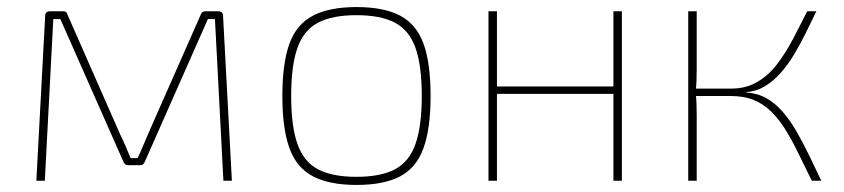

<svg xmlns="http://www.w3.org/2000/svg" viewBox="-20 -512 2391 544"><path d="M598 -480Q612 -480 612 -467L637 0H613L589 -458H569L390 -53Q388 -49 385.5 -46.5Q383 -44 378 -44H342Q338 -44 335 -46.5Q332 -49 330 -53L151 -458H131L107 0H83L108 -467Q108 -480 122 -480H159Q164 -480 167 -478Q170 -476 171 -471L321 -130Q329 -114 336 -97.5Q343 -81 350 -64H370Q378 -81 385 -98Q392 -115 399 -131L549 -471Q552 -480 562 -480Z M990 -492Q1068 -492 1114 -467.5Q1160 -443 1180 -388Q1200 -333 1200 -240Q1200 -148 1180 -92.5Q1160 -37 1114 -12.5Q1068 12 990 12Q913 12 866.5 -12.5Q820 -37 800 -92.5Q780 -148 780 -240Q780 -333 800 -388Q820 -443 866.5 -467.5Q913 -492 990 -492ZM990 -469Q922 -469 881.5 -448Q841 -427 823 -377Q805 -327 805 -240Q805 -154 823 -103.5Q841 -53 881.5 -32Q922 -11 990 -11Q1058 -11 1098.5 -32Q1139 -53 1157 -103.5Q1175 -154 1175 -240Q1175 -327 1157 -377Q1139 -427 1098.5 -448Q1058 -469 990 -469Z M1388 -480V0H1364V-480ZM1727 -267V-246H1382V-267ZM1742 -480V0H1718V-480Z M2293 -480Q2278 -449 2262.5 -417.5Q2247 -386 2229.5 -357Q2212 -328 2191.5 -305Q2171 -282 2147 -267.5Q2123 -253 2094 -251V-250Q2126 -248 2151 -234Q2176 -220 2197 -196Q2218 -172 2236 -141Q2254 -110 2271.5 -74Q2289 -38 2307 0H2280Q2260 -40 2242.5 -76.5Q2225 -113 2206.5 -143Q2188 -173 2166 -195Q2144 -217 2116 -228.5Q2088 -240 2050 -240L2052 -261Q2094 -261 2126 -280Q2158 -299 2182 -330.5Q2206 -362 2226.5 -401Q2247 -440 2267 -480ZM1954 -480V-319Q1954 -300 1953.5 -285Q1953 -270 1951 -251Q1953 -232 1953.5 -215.5Q1954 -199 1954 -182V0H1930V-480ZM2077 -261V-240H1941V-261Z"/></svg>

Font: Exo 2 Thin
Style: Regular
Weight: 250
Designer: Natanael Gama
Foundry: Natanael Gama
Version: Version 2.010